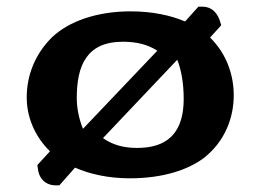

<svg xmlns="http://www.w3.org/2000/svg" viewBox="-20 -524 780 575"><path d="M574.2 -504 534.2 -459.7C490.8 -478.3 435.1 -490 371.2 -490C270.6 -490 186.6 -460.6 135.7 -412.3C87.1 -364.4 60 -301.1 60 -232.4C60 -175.9 82.3 -117.2 129.6 -70.9L91.9 -29.7L93.2 -20.1C94.6 -8.2 98.2 4.8 108.3 15.6C117.9 25.8 131.9 31 146 31H157.8L204.7 -22C249.4 -2.3 305.3 10 368.8 10C466 10 542.5 -14.4 591.5 -51.7C654 -101.1 680 -172 680 -238.5C680 -297.8 659.8 -361.8 609.1 -411.6L642.6 -448.5L639 -459.9C634.4 -476 620.5 -504 586 -504ZM451.1 -372.2 228.5 -138.2C215.9 -168.6 209.9 -202.6 209.9 -230C209.9 -327 238.9 -399 348.1 -399C390.3 -399 423.1 -390.2 451.1 -372.2ZM530.1 -228C530.1 -99.6 451.5 -81 389.6 -81C346 -81 314.3 -92.2 288.4 -110.4L510.9 -345.1C522.9 -314.5 530.1 -275 530.1 -228Z"/></svg>

Font: Linux Libertine Mono O 
Style: Mono Bold
Weight: 400
Designer: Philipp H. Poll
Foundry: Philipp H. Poll
Version: Version 5.1.7